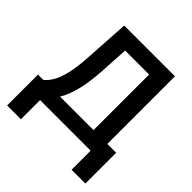

<svg xmlns="http://www.w3.org/2000/svg" viewBox="-234 -897 1244 1244"><g transform="rotate(45 388.0 -275.5)"><path d="M24.5 175.4V-107.6H73.2Q98 -127.1 119.1 -162.6Q140.3 -198.2 155.2 -259.9Q170.1 -321.7 175.8 -419.7L195 -727.3H659.8V-107.6H740.8V174.7H614.3V0H150.9V175.4ZM226.6 -107.6H533.4V-616.8H313.6L302.2 -419.7Q295.5 -308.2 275.6 -231.7Q255.7 -155.2 226.6 -107.6Z"/></g></svg>

Font: Inter Zeller Semi Bold
Style: Regular
Weight: 600
Designer: Rasmus Andersson; Joe Bland
Foundry: zeller
Version: Version 3.015;git-dec3a8cb1